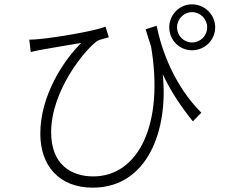

<svg xmlns="http://www.w3.org/2000/svg" viewBox="-20 -823 1040 886"><path d="M652 -688C660 -660 669 -634 677 -609C738 -250 619 -9 410 -9C308 -9 216 -64 216 -213C216 -403 370 -593 430 -635C442 -641 470 -647 482 -651L467 -700C415 -679 238 -650 164 -643C147 -641 128 -640 115 -640L122 -583C141 -588 159 -591 174 -594C215 -602 299 -615 355 -625C275 -546 166 -384 166 -206C166 -56 255 43 408 43C660 43 758 -221 731 -480C771 -396 818 -328 870 -263L909 -303C786 -426 726 -588 703 -704ZM866 -627C828 -627 797 -658 797 -697C797 -735 828 -767 866 -767C905 -767 936 -735 936 -697C936 -658 905 -627 866 -627ZM866 -803C808 -803 761 -755 761 -697C761 -638 808 -591 866 -591C925 -591 973 -638 973 -697C973 -755 925 -803 866 -803Z"/></svg>

Font: Noto Sans CJK Light
Style: Regular
Weight: 300
Designer: Ryoko NISHIZUKA (kana & ideographs); Paul D. Hunt (Latin, Greek & Cyrillic); Wenlong ZHANG (bopomofo); Sandoll Communica
Foundry: Adobe Systems Incorporated
Version: Version 1.000;PS 1;hotconv 1.0.78;makeotf.lib2.5.61930